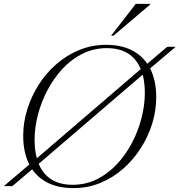

<svg xmlns="http://www.w3.org/2000/svg" viewBox="-44 -955 922 985"><path d="M757.5 -456Q757.5 -388.5 737 -321.5Q716.5 -254.5 678.2 -194.8Q640 -135 587.5 -89Q535 -43 470.5 -16.5Q406 10 332.5 10Q258.5 10 205.5 -15.2Q152.5 -40.5 121 -86.5L19 0H-24.5L106.5 -111Q75 -172.5 75 -259Q75 -326.5 95.8 -393.5Q116.5 -460.5 154.5 -520.2Q192.5 -580 245.2 -626Q298 -672 362.5 -698.5Q427 -725 500 -725Q574 -725 627 -699.8Q680 -674.5 711.5 -628L814 -715H857.5L726 -604Q757.5 -542.5 757.5 -456ZM133.5 -237.5Q133.5 -184.5 145 -143L678 -600.5Q633.5 -708 504 -708Q436.5 -708 379 -679.2Q321.5 -650.5 276.2 -601.5Q231 -552.5 199 -491.5Q167 -430.5 150.2 -364.8Q133.5 -299 133.5 -237.5ZM699 -477.5Q699 -530.5 688 -572L154.5 -114.5Q199.5 -7 328.5 -7Q396.5 -7 453.8 -35.8Q511 -64.5 556.5 -113.5Q602 -162.5 633.8 -223.5Q665.5 -284.5 682.2 -350.2Q699 -416 699 -477.5ZM526 -772 652.5 -935H726.5L726 -931.5L538.5 -772Z"/></svg>

Font: Newsreader Display Light
Style: Italic
Weight: 300
Italic angle: -17°
Designer: Hugues Gentile
Foundry: Production Type
Version: Version 1.001